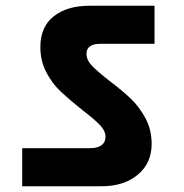

<svg xmlns="http://www.w3.org/2000/svg" viewBox="-20 -692 637 666"><path d="M57 -46V-178H292Q319 -178 332.5 -188.5Q346 -199 346 -217Q346 -238 327 -258Q308 -278 266 -310Q221 -346 191.5 -373.5Q162 -401 141 -440.5Q120 -480 120 -529Q120 -599 166.5 -635.5Q213 -672 289 -672H516V-540H328Q280 -540 280 -505Q280 -484 298.5 -464.5Q317 -445 359 -412Q404 -378 433.5 -350Q463 -322 484.5 -282Q506 -242 506 -193Q506 -126 458 -86Q410 -46 333 -46Z"/></svg>

Font: MSTAGE
Style: Bold
Weight: 700
Designer: Ninad Kale (Devanagari), Jonny Pinhorn (Latin)
Foundry: Indian Type Foundry
Version: 4.004